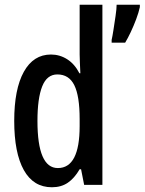

<svg xmlns="http://www.w3.org/2000/svg" viewBox="-20 -780 610 810"><path d="M199 10Q121 10 80.5 -62.5Q40 -135 40 -270Q40 -404 80.5 -477Q121 -550 195 -550Q232 -550 263.5 -530Q295 -510 315 -471H319Q318 -496 317 -515.5Q316 -535 316 -550V-760H412V0H335L322 -66H316Q294 -28 266 -9Q238 10 199 10ZM224 -71Q316 -71 316 -248V-278Q316 -375 293.5 -420.5Q271 -466 222 -466Q178 -466 158 -415.5Q138 -365 138 -270Q138 -71 224 -71ZM570 -750Q565 -727 554.5 -699Q544 -671 531.5 -644.5Q519 -618 508 -600H451V-612Q454 -624 458.5 -653Q463 -682 467.5 -712.5Q472 -743 472 -760H570Z"/></svg>

Font: Noto Sans Ethiopic ExtraCondensed Medium
Style: Regular
Weight: 500
Width: 2
Designer: Monotype Design Team
Foundry: Monotype Imaging Inc.
Version: Version 2.102; ttfautohint (v1.8.4.7-5d5b)